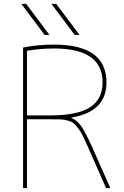

<svg xmlns="http://www.w3.org/2000/svg" viewBox="-20 -970 640 990"><path d="M210 -790 90 -950H115L235 -790ZM365 -790 245 -950H270L390 -790ZM349 -364 348 -362Q376 -351 398 -320.5Q420 -290 456 -210L549 0H527L438 -202Q420 -243 409.5 -265Q399 -287 384.5 -306.5Q370 -326 360.5 -334Q351 -342 330.5 -348Q310 -354 292 -354.5Q274 -355 239 -355H119V0H99V-725Q174 -740 259 -740Q529 -740 529 -545Q529 -394 349 -364ZM119 -375H239Q380 -375 444.5 -417Q509 -459 509 -545Q509 -720 259 -720Q186 -720 119 -708Z"/></svg>

Font: Mplus 1p Thin
Style: Regular
Weight: 250
Version: Version 1.061